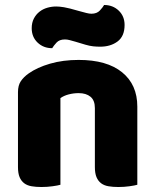

<svg xmlns="http://www.w3.org/2000/svg" viewBox="-20 -741 623 769"><path d="M360 -308Q360 -339 342.5 -353.5Q325 -368 295 -368Q275 -368 255.5 -363Q236 -358 222 -348V-1Q212 2 190.5 5Q169 8 146 8Q124 8 106.5 5Q89 2 77 -7Q65 -16 58.5 -31.5Q52 -47 52 -72V-372Q52 -399 63.5 -416Q75 -433 95 -447Q129 -471 180.5 -486Q232 -501 295 -501Q408 -501 469 -451.5Q530 -402 530 -314V-1Q520 2 498.5 5Q477 8 454 8Q432 8 414.5 5Q397 2 385 -7Q373 -16 366.5 -31.5Q360 -47 360 -72ZM296 -697Q314 -692 326 -689Q338 -686 346 -686Q368 -686 380 -699Q392 -712 397 -721Q432 -721 455.5 -698.5Q479 -676 479 -641Q479 -596 451 -575Q423 -554 381 -554Q367 -554 353 -555.5Q339 -557 322 -562L282 -574Q268 -578 258.5 -580.5Q249 -583 240 -583Q218 -583 206.5 -570.5Q195 -558 189 -548Q154 -548 130.5 -570.5Q107 -593 107 -628Q107 -650 115.5 -666.5Q124 -683 138 -694Q152 -705 169.5 -710Q187 -715 205 -715Q218 -715 236.5 -712Q255 -709 296 -697Z"/></svg>

Font: Baloo Tamma
Style: Regular
Weight: 400
Designer: Divya Kowshik and Ek Type
Foundry: Ek Type
Version: Version 1.007;PS 1.000;hotconv 1.0.88;makeotf.lib2.5.647800